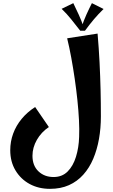

<svg xmlns="http://www.w3.org/2000/svg" viewBox="-20 -952 720 1218"><path d="M297 246Q225 246 168.5 215.5Q112 185 78.5 129.5Q45 74 45 1Q45 -54 63.5 -104.5Q82 -155 117.5 -198Q153 -241 203 -273L290 -146Q242 -114 214 -65Q186 -16 186 36Q186 99 224 135Q262 171 320 171Q374 171 409 136Q444 101 462 42.5Q480 -16 482 -84Q484 -131 481 -190.5Q478 -250 471 -317Q464 -384 454 -452.5Q444 -521 432 -586.5Q420 -652 406 -709L599 -739Q607 -646 611.5 -557Q616 -468 618 -383Q620 -298 620 -213Q620 -139 608 -71Q596 -3 571.5 55Q547 113 508.5 156Q470 199 417.5 222.5Q365 246 297 246ZM445 -932Q463 -895 480 -858Q497 -821 510 -782L489 -757Q457 -798 431 -830.5Q405 -863 371 -896ZM563 -932 637 -895Q604 -863 576.5 -830.5Q549 -798 519 -757H489L498 -782Q511 -821 528 -859Q545 -897 563 -932Z"/></svg>

Font: Marhey Medium
Style: Regular
Weight: 500
Designer: Nur Syamsi & Bustanul Arifin
Foundry: Namelatype
Version: Version 1.000